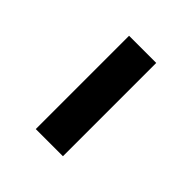

<svg xmlns="http://www.w3.org/2000/svg" viewBox="2 -500 390 390"><g transform="rotate(-45 197.0 -305.0)"><path d="M63 -344H331V-266H63Z"/></g></svg>

Font: IBM Plex Serif Text
Style: Regular
Weight: 450
Designer: Mike Abbink, Paul van der Laan, Pieter van Rosmalen
Foundry: Bold Monday
Version: Version 3.001